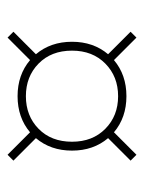

<svg xmlns="http://www.w3.org/2000/svg" viewBox="43 -510 381 508"><g transform="rotate(-90 234.0 -255.5)"><path d="M63.5 -101 123 -160.5Q90 -199.5 90 -256Q90 -312.5 123 -351.5L63.5 -411L79 -426.5L138.5 -367Q177.5 -400 234 -400Q290.5 -400 329.5 -367L389 -426.5L404.5 -411L345 -351.5Q378 -312.5 378 -256Q378 -199.5 345 -160.5L404.5 -101L389 -85.5L329.5 -145Q290.5 -112 234 -112Q177.5 -112 138.5 -145L79 -85.5ZM234 -134Q286 -134 320.2 -167.8Q354.5 -201.5 354.5 -256Q354.5 -311 320.2 -344.5Q286 -378 234 -378Q182 -378 147.8 -344.5Q113.5 -311 113.5 -256Q113.5 -201.5 147.8 -167.8Q182 -134 234 -134Z"/></g></svg>

Font: Newsreader Display ExtraLight
Style: Regular
Weight: 275
Designer: Hugues Gentile
Foundry: Production Type
Version: Version 1.002